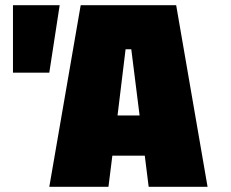

<svg xmlns="http://www.w3.org/2000/svg" viewBox="-20 -720 890 740"><path d="M30 -440V-700H210L170 -440ZM170 0 291 -700H659L780 0H553L538 -120H413L398 0ZM433 -275H518L486 -530H464Z"/></svg>

Font: Tektur SemiCondensed Black
Style: Regular
Weight: 900
Width: 4
Designer: Adam Jagosz
Foundry: Adam Jagosz
Version: Version 1.005;gftools[0.9.30]